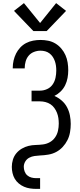

<svg xmlns="http://www.w3.org/2000/svg" viewBox="-20 -1000 515 1235"><path d="M195 -800 70 -930 134 -980 238 -852 341 -980 405 -930 280 -800ZM213 215Q193 215 173 212Q153 209 134.5 201Q116 193 100.5 180Q85 167 75 150Q65 133 60.5 113Q56 93 56 73Q56 50 63 27Q70 4 85 -14Q100 -32 120.5 -44Q141 -56 163.5 -61.5Q186 -67 209.5 -67.5Q233 -68 256.5 -71Q280 -74 300.5 -85.5Q321 -97 334.5 -116.5Q348 -136 353 -159Q358 -182 358 -205Q358 -223 355.5 -240.5Q353 -258 346.5 -274.5Q340 -291 329.5 -305.5Q319 -320 304.5 -329.5Q290 -339 272.5 -343.5Q255 -348 238 -348H183V-417H238Q261 -417 283 -427Q305 -437 318.5 -456.5Q332 -476 337 -499.5Q342 -523 342 -546Q342 -562 340 -577Q338 -592 333 -606.5Q328 -621 319.5 -634Q311 -647 298.5 -656.5Q286 -666 271 -670Q256 -674 240 -674Q219 -674 198.5 -666Q178 -658 164.5 -642Q151 -626 145 -605Q139 -584 139 -563V-560H62V-564Q62 -588 67.5 -611.5Q73 -635 83.5 -656Q94 -677 110.5 -694.5Q127 -712 148 -723Q169 -734 193 -738.5Q217 -743 240 -743Q265 -743 290 -738Q315 -733 336.5 -720Q358 -707 374.5 -687.5Q391 -668 401 -645.5Q411 -623 415 -598Q419 -573 419 -548Q419 -523 414.5 -498.5Q410 -474 399 -451.5Q388 -429 370 -411.5Q352 -394 330 -383Q355 -372 376.5 -353.5Q398 -335 411 -310.5Q424 -286 429.5 -258.5Q435 -231 435 -203Q435 -177 430.5 -150Q426 -123 414 -99Q402 -75 383.5 -55Q365 -35 341.5 -22.5Q318 -10 291 -5.5Q264 -1 238 0Q220 1 202 3.5Q184 6 168 14.5Q152 23 142.5 39Q133 55 133 73Q133 88 138.5 103Q144 118 155.5 128Q167 138 182 142Q197 146 213 146H238V215Z"/></svg>

Font: Iosevka QP
Style: Regular
Weight: 400
Designer: Belleve Invis
Foundry: Belleve Invis
Version: Version 20.0.0; ttfautohint (v1.8.4)